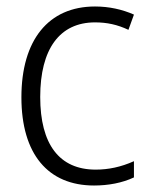

<svg xmlns="http://www.w3.org/2000/svg" viewBox="-20 -562 474 592"><path d="M270 10C314 10 357 2 393 -15V-65C353 -47 314 -39 275 -39C163 -39 104 -117 104 -263C104 -411 164 -493 273 -493C310 -493 342 -486 376 -470L393 -517C357 -533 316 -542 273 -542C129 -542 46 -438 46 -262C46 -87 128 10 270 10Z"/></svg>

Font: Noto Sans SemiCondensed Light
Style: Regular
Weight: 300
Width: 4
Designer: Monotype Design Team
Foundry: Monotype Imaging Inc.
Version: Version 2.013